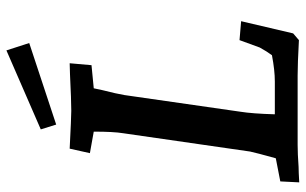

<svg xmlns="http://www.w3.org/2000/svg" viewBox="-197 -750 952 598"><g transform="rotate(-90 279.0 -451.0)"><path d="M13 -54 85 -68Q102 -129 106 -148L163 -543Q168 -573 168 -635L101 -647L115 -710Q213 -705 233 -705Q265 -705 347 -709L381 -710L375 -642L303 -635L297 -607Q286 -564 282 -540L230 -178Q224 -141 222 -71H324Q359 -71 406 -80Q418 -96 430 -118Q452 -177 453 -181L512 -176L474 -14L453 4Q379 0 343 0H127Q99 0 58 3Q44 3 10 5ZM175 -800 421 -907 444 -836 190 -752Z"/></g></svg>

Font: Andada Pro
Style: Bold Italic
Weight: 700
Italic angle: -7°
Designer: Carolina Giovagnoli
Foundry: Huerta Tipografica
Version: Version 3.005; ttfautohint (v1.8.4)